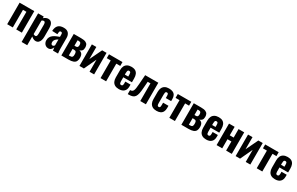

<svg xmlns="http://www.w3.org/2000/svg" viewBox="279 -2431 6914 4464"><g transform="rotate(30 3735.5 -199.0)"><path d="M52 0V-578H446V0H295V-473H203V0Z M549 190V-578H700V-535Q727 -560 758.5 -574Q790 -588 822 -588Q857 -588 881 -572.5Q905 -557 920 -531Q935 -505 941 -473Q947 -441 947 -408V-182Q947 -126 933 -83Q919 -40 890.5 -15Q862 10 817 10Q786 10 756.5 -5Q727 -20 700 -44V190ZM750 -91Q769 -91 778.5 -102.5Q788 -114 792 -133Q796 -152 796 -175V-417Q796 -438 792 -455Q788 -472 778 -482.5Q768 -493 751 -493Q737 -493 724 -486.5Q711 -480 700 -470V-108Q712 -100 724 -95.5Q736 -91 750 -91Z M1156 10Q1115 10 1085.5 -11Q1056 -32 1041 -64Q1026 -96 1026 -130Q1026 -184 1047 -221Q1068 -258 1102 -283Q1136 -308 1178 -326Q1220 -344 1262 -359V-413Q1262 -432 1259 -446Q1256 -460 1247.5 -467.5Q1239 -475 1223 -475Q1207 -475 1198.5 -468.5Q1190 -462 1186.5 -449.5Q1183 -437 1182 -422L1179 -382L1036 -388Q1041 -490 1089.5 -539Q1138 -588 1236 -588Q1324 -588 1366 -539.5Q1408 -491 1408 -412V-143Q1408 -109 1409.5 -82.5Q1411 -56 1413.5 -35.5Q1416 -15 1418 0H1282Q1279 -22 1275 -48Q1271 -74 1269 -83Q1259 -47 1231 -18.5Q1203 10 1156 10ZM1211 -97Q1222 -97 1232 -102Q1242 -107 1249.5 -115Q1257 -123 1262 -130V-289Q1241 -276 1223 -263.5Q1205 -251 1192 -236Q1179 -221 1172 -203Q1165 -185 1165 -162Q1165 -132 1177 -114.5Q1189 -97 1211 -97Z M1506 0V-578H1701Q1783 -578 1824.5 -559.5Q1866 -541 1881 -509Q1896 -477 1896 -435Q1896 -381 1873.5 -353Q1851 -325 1810 -313Q1851 -304 1872 -283.5Q1893 -263 1901.5 -233.5Q1910 -204 1910 -167Q1910 -112 1890.5 -74.5Q1871 -37 1824 -18.5Q1777 0 1695 0ZM1656 -88H1685Q1707 -88 1724.5 -92.5Q1742 -97 1752.5 -115Q1763 -133 1763 -172Q1763 -216 1753.5 -235.5Q1744 -255 1727 -259Q1710 -263 1687 -263H1656ZM1656 -349H1699Q1728 -349 1740.5 -367.5Q1753 -386 1753 -421Q1753 -455 1739.5 -475Q1726 -495 1687 -495H1656Z M1992 0V-578H2112V-252L2268 -578H2386V0H2263V-324L2111 0Z M2558 0V-474H2452V-578H2814V-474H2708V0Z M3052 10Q2988 10 2945 -13.5Q2902 -37 2880 -82.5Q2858 -128 2858 -192V-386Q2858 -452 2880 -496.5Q2902 -541 2946 -564.5Q2990 -588 3052 -588Q3118 -588 3159 -564Q3200 -540 3219.5 -494Q3239 -448 3239 -382V-281H3007V-169Q3007 -144 3012.5 -128Q3018 -112 3028 -105.5Q3038 -99 3053 -99Q3067 -99 3077.5 -105.5Q3088 -112 3093 -126Q3098 -140 3098 -163V-218H3238V-170Q3238 -82 3190 -36Q3142 10 3052 10ZM3007 -353H3098V-410Q3098 -435 3093 -450.5Q3088 -466 3077.5 -472.5Q3067 -479 3051 -479Q3036 -479 3026.5 -472Q3017 -465 3012 -447.5Q3007 -430 3007 -398Z M3292 6V-102Q3323 -102 3343 -112.5Q3363 -123 3375 -148.5Q3387 -174 3393.5 -217.5Q3400 -261 3405 -329L3423 -578H3776V0H3625V-474H3551L3538 -303Q3532 -211 3519.5 -151Q3507 -91 3483 -57Q3459 -23 3419 -8.5Q3379 6 3316 6Z M4061 10Q3997 10 3954 -14.5Q3911 -39 3889.5 -84Q3868 -129 3868 -191V-386Q3868 -451 3889.5 -495.5Q3911 -540 3954 -564Q3997 -588 4061 -588Q4123 -588 4165 -568.5Q4207 -549 4227.5 -510Q4248 -471 4248 -412V-357H4104V-416Q4104 -442 4099.5 -456.5Q4095 -471 4085.5 -477Q4076 -483 4061 -483Q4046 -483 4037 -475.5Q4028 -468 4024 -450.5Q4020 -433 4020 -402V-175Q4020 -128 4030.5 -111.5Q4041 -95 4062 -95Q4078 -95 4087 -102Q4096 -109 4100 -124Q4104 -139 4104 -162V-232H4248V-169Q4248 -111 4227 -70.5Q4206 -30 4164 -10Q4122 10 4061 10Z M4405 0V-474H4299V-578H4661V-474H4555V0Z M4728 0V-578H4923Q5005 -578 5046.5 -559.5Q5088 -541 5103 -509Q5118 -477 5118 -435Q5118 -381 5095.5 -353Q5073 -325 5032 -313Q5073 -304 5094 -283.5Q5115 -263 5123.5 -233.5Q5132 -204 5132 -167Q5132 -112 5112.5 -74.5Q5093 -37 5046 -18.5Q4999 0 4917 0ZM4878 -88H4907Q4929 -88 4946.5 -92.5Q4964 -97 4974.5 -115Q4985 -133 4985 -172Q4985 -216 4975.5 -235.5Q4966 -255 4949 -259Q4932 -263 4909 -263H4878ZM4878 -349H4921Q4950 -349 4962.5 -367.5Q4975 -386 4975 -421Q4975 -455 4961.5 -475Q4948 -495 4909 -495H4878Z M5396 10Q5332 10 5289 -13.5Q5246 -37 5224 -82.5Q5202 -128 5202 -192V-386Q5202 -452 5224 -496.5Q5246 -541 5290 -564.5Q5334 -588 5396 -588Q5462 -588 5503 -564Q5544 -540 5563.5 -494Q5583 -448 5583 -382V-281H5351V-169Q5351 -144 5356.5 -128Q5362 -112 5372 -105.5Q5382 -99 5397 -99Q5411 -99 5421.5 -105.5Q5432 -112 5437 -126Q5442 -140 5442 -163V-218H5582V-170Q5582 -82 5534 -36Q5486 10 5396 10ZM5351 -353H5442V-410Q5442 -435 5437 -450.5Q5432 -466 5421.5 -472.5Q5411 -479 5395 -479Q5380 -479 5370.5 -472Q5361 -465 5356 -447.5Q5351 -430 5351 -398Z M5674 0V-578H5825V-350H5930V-578H6082V0H5930V-245H5825V0Z M6185 0V-578H6305V-252L6461 -578H6579V0H6456V-324L6304 0Z M6751 0V-474H6645V-578H7007V-474H6901V0Z M7245 10Q7181 10 7138 -13.5Q7095 -37 7073 -82.5Q7051 -128 7051 -192V-386Q7051 -452 7073 -496.5Q7095 -541 7139 -564.5Q7183 -588 7245 -588Q7311 -588 7352 -564Q7393 -540 7412.5 -494Q7432 -448 7432 -382V-281H7200V-169Q7200 -144 7205.5 -128Q7211 -112 7221 -105.5Q7231 -99 7246 -99Q7260 -99 7270.5 -105.5Q7281 -112 7286 -126Q7291 -140 7291 -163V-218H7431V-170Q7431 -82 7383 -36Q7335 10 7245 10ZM7200 -353H7291V-410Q7291 -435 7286 -450.5Q7281 -466 7270.5 -472.5Q7260 -479 7244 -479Q7229 -479 7219.5 -472Q7210 -465 7205 -447.5Q7200 -430 7200 -398Z"/></g></svg>

Font: Oswald SemiBold
Style: Regular
Weight: 600
Designer: Vernon Adams
Foundry: Vernon Adams
Version: Version 4.100; ttfautohint (v1.8.1.43-b0c9)